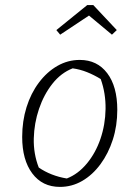

<svg xmlns="http://www.w3.org/2000/svg" viewBox="-20 -725 525 753"><path d="M215 8Q146 8 106.5 -45Q67 -98 67 -188Q67 -250 84 -304.5Q101 -359 132.5 -401Q164 -443 205 -466.5Q246 -490 293 -490Q361 -490 400.5 -438Q440 -386 440 -294Q440 -232 422.5 -177.5Q405 -123 374 -81Q343 -39 302.5 -15.5Q262 8 215 8ZM242 -25Q286 -42 320.5 -83.5Q355 -125 374 -180.5Q393 -236 394 -297.5Q395 -359 375 -415Q349 -431 321.5 -442Q294 -453 265 -457Q219 -439 185.5 -396.5Q152 -354 133 -298Q114 -242 112.5 -182Q111 -122 132 -68Q155 -52 183 -41Q211 -30 242 -25ZM346 -705 438 -607 419 -589 329 -664 216 -589 201 -607 322 -705Z"/></svg>

Font: Piazzolla Thin Thin
Style: Italic
Weight: 250
Italic angle: -11.3°
Version: Version 2.005